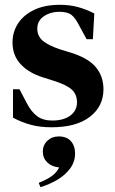

<svg xmlns="http://www.w3.org/2000/svg" viewBox="-20 -515 476 798"><path d="M194 14Q146 14 107.5 3.5Q69 -7 34 -26V-144H61L91 -87Q110 -50 134.5 -32Q159 -14 197 -14Q244 -14 272 -34.5Q300 -55 300 -90Q300 -122 279 -142Q258 -162 204 -179L160 -193Q101 -211 66.5 -247.5Q32 -284 32 -339Q32 -382 55 -417.5Q78 -453 122 -474Q166 -495 229 -495Q270 -495 304.5 -485.5Q339 -476 372 -459L366 -352H340L309 -409Q293 -441 276.5 -453.5Q260 -466 226 -466Q190 -466 162.5 -447.5Q135 -429 135 -396Q135 -365 158 -345.5Q181 -326 232 -309L275 -296Q348 -273 379 -235Q410 -197 410 -144Q410 -73 353.5 -29.5Q297 14 194 14ZM148 263 141 245Q173 232 193.5 218Q214 204 226 181Q195 178 176.5 160Q158 142 158 115Q158 88 177 70Q196 52 224 52Q257 52 274.5 71.5Q292 91 292 123Q292 157 272 184.5Q252 212 219.5 231.5Q187 251 148 263Z"/></svg>

Font: DeepMind Serif Text
Style: Regular
Weight: 400
Designer: Frank Grießhammer / Modifications: Colophon Foundry
Foundry: Colophon Foundry
Version: Version 5.003; ttfautohint (v1.8.2)